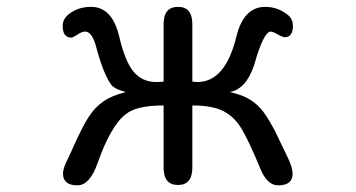

<svg xmlns="http://www.w3.org/2000/svg" viewBox="-20 -519 1040 561"><path d="M500 -499Q542 -499 542 -448.2V-280.3H544.9L556.6 -279.3Q638.7 -279.3 670.9 -413.1Q692.4 -499 754.9 -499Q793 -499 823.2 -473.6Q835.9 -461.9 835.9 -443.4Q835.9 -410.2 811.5 -410.2Q805.7 -410.2 785.2 -421.9Q775.4 -426.8 771.5 -426.8Q750 -426.8 722.7 -329.1Q699.2 -258.8 651.4 -250Q687.5 -242.2 710.4 -228Q733.4 -213.9 749 -192.9Q764.6 -171.9 784.2 -134.8L820.3 -59.6Q835 -29.3 835 -11.7Q835 22.5 793 22.5Q759.8 22.5 740.2 -27.3Q707 -107.4 686 -142.6Q665 -177.7 632.8 -194.3Q600.6 -210.9 542 -210.9V-29.3Q542 21.5 500 21.5Q458 21.5 458 -29.3V-210.9Q378.9 -210.9 347.7 -185.5Q303.7 -152.3 264.6 -41Q242.2 22.5 206.1 22.5Q164.1 22.5 164.1 -11.7Q164.1 -29.3 179.7 -57.6L199.2 -100.6Q221.7 -150.4 239.3 -177.7Q256.8 -205.1 282.2 -222.7Q307.6 -240.2 347.7 -250Q317.4 -257.8 306.6 -269.5Q283.2 -298.8 260.7 -382.8Q249 -426.8 228.5 -426.8Q218.8 -426.8 205.1 -417Q192.4 -409.2 188.5 -409.2Q163.1 -409.2 163.1 -443.4Q163.1 -462.9 180.7 -477.5Q208 -499 246.1 -499Q307.6 -499 328.1 -413.1Q345.7 -337.9 371.1 -308.6Q396.5 -279.3 436.5 -279.3Q448.2 -279.3 454.1 -280.3H458V-448.2Q458 -499 500 -499Z"/></svg>

Font: FakePearl
Style: Regular
Weight: 400
Version: Version 1.2